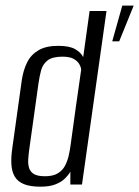

<svg xmlns="http://www.w3.org/2000/svg" viewBox="-20 -670 505 697"><path d="M127.1 7.7Q89.9 7.7 67.3 -1.4Q44.7 -10.5 33.9 -28.4Q23.1 -46.2 21.4 -72.7Q19.7 -99.1 24.8 -133.3L59.2 -379.6Q64.8 -416.5 78.8 -444.1Q92.7 -471.8 120 -487.7Q147.3 -503.6 191.3 -503.6Q232 -503.6 252.8 -491.6Q273.6 -479.7 282 -462.8L305.3 -630H366.6L277.6 0H235.3L235.5 -47Q228.4 -34.3 215.5 -21.7Q202.5 -9 181.1 -0.7Q159.7 7.7 127.1 7.7ZM143.4 -30.2Q172.3 -30.2 189.5 -40.6Q206.8 -51 215.8 -68Q224.9 -85 229.5 -105.5Q234.2 -125.9 236.6 -145.6Q245.9 -213.9 255.3 -281.5Q264.7 -349.1 274.7 -417.1Q274 -426.4 267.7 -437.3Q261.5 -448.3 247.3 -456.3Q233.1 -464.3 206.7 -464.3Q169.7 -464.3 152.4 -450.4Q135.1 -436.5 129.2 -414.7Q123.4 -392.8 119.9 -368.7L85.8 -125Q83.4 -106.7 82.4 -89.8Q81.5 -72.9 85.9 -59.4Q90.2 -46 103.4 -38.1Q116.6 -30.2 143.4 -30.2ZM387.4 -519.9 423.9 -649.6H465.3L412.7 -519.9Z"/></svg>

Font: Alumni Sans SC Thin
Style: Italic
Weight: 100
Italic angle: -8°
Designer: Robert E. Leuschke
Foundry: Robert E. Leuschke
Version: Version 1.016